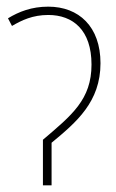

<svg xmlns="http://www.w3.org/2000/svg" viewBox="-20 -557 350 577"><path d="M125 -537C75 -537 37 -522 4 -502L16 -479C45 -496 78 -512 125 -512C199 -512 255 -467 255 -363C255 -258 196 -211 109 -137V0H135V-128C210 -190 282 -251 282 -367C282 -477 217 -537 125 -537Z"/></svg>

Font: Noto Sans Condensed Thin
Style: Regular
Weight: 100
Width: 3
Designer: Monotype Design Team
Foundry: Monotype Imaging Inc.
Version: Version 2.013